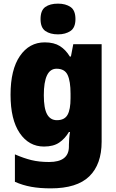

<svg xmlns="http://www.w3.org/2000/svg" viewBox="-20 -796 639 1056"><path d="M226 -563Q277 -563 309.5 -542.5Q342 -522 364 -485H370L383 -553H539V-17Q539 108 471 174Q403 240 259 240Q199 240 152 231.5Q105 223 62 204V53Q110 74 152.5 84.5Q195 95 250 95Q359 95 359 10V1Q359 -13 360.5 -32.5Q362 -52 365 -70H359Q338 -34 306 -12Q274 10 222 10Q139 10 88.5 -64Q38 -138 38 -275Q38 -413 89.5 -488Q141 -563 226 -563ZM291 -418Q221 -418 221 -272Q221 -200 239 -167.5Q257 -135 293 -135Q335 -135 351.5 -164.5Q368 -194 368 -256V-281Q368 -349 352 -383.5Q336 -418 291 -418ZM299 -776Q341 -776 368 -757.5Q395 -739 395 -691Q395 -644 367.5 -625.5Q340 -607 299 -607Q256 -607 229.5 -625.5Q203 -644 203 -691Q203 -739 229 -757.5Q255 -776 299 -776Z"/></svg>

Font: Noto Sans Gujarati SemiCondensed Black
Style: Regular
Weight: 900
Width: 4
Designer: Jelle Bosma - Monotype Design Team, Universal Thirst
Foundry: Monotype Imaging Inc.
Version: Version 2.106; ttfautohint (v1.8.4.7-5d5b)